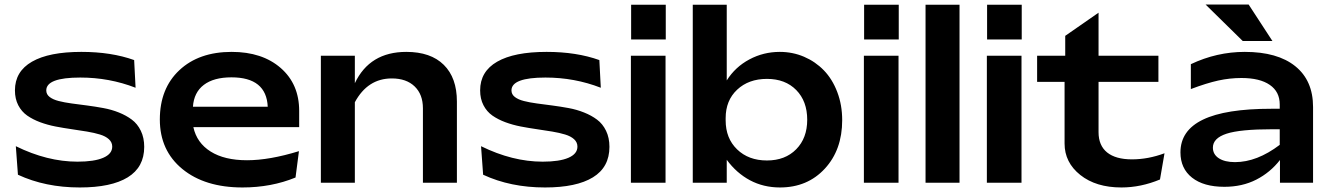

<svg xmlns="http://www.w3.org/2000/svg" viewBox="-20 -806 5862 847"><path d="M45.9 -407.2Q45.9 -490.7 121.1 -533.9Q196.3 -577.1 338.9 -577.1Q471.2 -577.1 571.8 -541L578.1 -418.9Q462.4 -463.9 334 -463.9Q184.1 -463.9 184.1 -407.2Q184.1 -389.6 199 -378.2Q213.9 -366.7 238.8 -360.4Q263.7 -354 296.1 -349.6Q328.6 -345.2 364.5 -340.6Q400.4 -335.9 436 -329.3Q471.7 -322.8 504.2 -309.8Q536.6 -296.9 561.5 -278.3Q586.4 -259.8 601.3 -229Q616.2 -198.2 616.2 -158.2Q616.2 -68.4 543.5 -23.7Q470.7 21 332 21Q179.7 21 59.1 -35.2L49.8 -161.1Q188.5 -92.8 321.8 -92.8Q395.5 -92.8 435.3 -109.9Q475.1 -127 475.1 -159.2Q475.1 -178.2 460.4 -191.7Q445.8 -205.1 420.9 -212.6Q396 -220.2 363.8 -225.6Q331.5 -231 295.9 -236.1Q260.3 -241.2 224.9 -248Q189.5 -254.9 157.2 -266.8Q125 -278.8 100.1 -296.1Q75.2 -313.5 60.5 -341.8Q45.9 -370.1 45.9 -407.2Z M1002 -577.1Q1136.7 -577.1 1218.3 -506.1Q1299.8 -435.1 1299.8 -316.9V-245.1H833Q848.1 -175.8 909.2 -137.5Q970.2 -99.1 1069.8 -99.1Q1168.5 -99.1 1298.8 -139.2L1283.7 -22.9Q1176.8 21 1049.8 21Q883.8 21 784.4 -60.5Q685.1 -142.1 685.1 -278.8Q685.1 -415.5 771.2 -496.3Q857.4 -577.1 1002 -577.1ZM1161.1 -335Q1155.3 -464.8 1001 -464.8Q922.9 -464.8 879.2 -431.6Q835.4 -398.4 831.1 -335Z M1395.5 0V-560.1H1545.4V-439Q1610.8 -577.1 1772.5 -577.1Q1879.9 -577.1 1937.7 -520Q1995.6 -462.9 1995.6 -357.9V0H1845.7V-328.1Q1845.7 -389.6 1809.1 -424.8Q1772.5 -460 1708.5 -460Q1602.1 -460 1545.4 -355V0Z M2098.1 -407.2Q2098.1 -490.7 2173.3 -533.9Q2248.5 -577.1 2391.1 -577.1Q2523.4 -577.1 2624 -541L2630.4 -418.9Q2514.6 -463.9 2386.2 -463.9Q2236.3 -463.9 2236.3 -407.2Q2236.3 -389.6 2251.2 -378.2Q2266.1 -366.7 2291 -360.4Q2315.9 -354 2348.4 -349.6Q2380.9 -345.2 2416.7 -340.6Q2452.6 -335.9 2488.3 -329.3Q2523.9 -322.8 2556.4 -309.8Q2588.9 -296.9 2613.8 -278.3Q2638.7 -259.8 2653.6 -229Q2668.5 -198.2 2668.5 -158.2Q2668.5 -68.4 2595.7 -23.7Q2522.9 21 2384.3 21Q2231.9 21 2111.3 -35.2L2102.1 -161.1Q2240.7 -92.8 2374 -92.8Q2447.8 -92.8 2487.5 -109.9Q2527.3 -127 2527.3 -159.2Q2527.3 -178.2 2512.7 -191.7Q2498 -205.1 2473.1 -212.6Q2448.2 -220.2 2416 -225.6Q2383.8 -231 2348.1 -236.1Q2312.5 -241.2 2277.1 -248Q2241.7 -254.9 2209.5 -266.8Q2177.2 -278.8 2152.3 -296.1Q2127.4 -313.5 2112.8 -341.8Q2098.1 -370.1 2098.1 -407.2Z M2763.2 -560.1H2916V0H2763.2ZM2764.2 -785.2H2917V-631.8H2764.2Z M3419.9 -577.1Q3476.6 -577.1 3526.9 -555.7Q3577.1 -534.2 3614.5 -495.6Q3651.9 -457 3673.6 -399.9Q3695.3 -342.8 3695.3 -275.9Q3695.3 -145 3618.7 -62Q3542 21 3420.9 21Q3348.1 21 3288.6 -10.7Q3229 -42.5 3186 -101.1V0H3036.1V-785.2H3186V-451.2Q3223.6 -510.7 3285.9 -543.9Q3348.1 -577.1 3419.9 -577.1ZM3363.3 -458Q3282.7 -458 3231.9 -410.4Q3181.2 -362.8 3181.2 -285.2V-274.9Q3181.2 -195.8 3231.7 -147Q3282.2 -98.1 3363.3 -98.1Q3443.8 -98.1 3492.4 -147.5Q3541 -196.8 3541 -277.8Q3541 -359.4 3492.7 -408.7Q3444.3 -458 3363.3 -458Z M3791 -560.1H3943.8V0H3791ZM3792 -785.2H3944.8V-631.8H3792Z M4063 -785.2H4212.9V0H4063Z M4333.5 -560.1H4486.3V0H4333.5ZM4334.5 -785.2H4487.3V-631.8H4334.5Z M4676.3 -172.9V-444.8H4555.2V-560.1H4679.2V-647.9L4826.2 -750V-560.1H5090.3V-444.8H4826.2V-223.1Q4826.2 -164.1 4864 -133.5Q4901.9 -103 4973.6 -103Q5044.9 -103 5117.2 -129.9L5097.2 -14.2Q5012.7 21 4927.2 21Q4814.9 21 4745.6 -34.2Q4676.3 -89.4 4676.3 -172.9Z M5187.5 -133.8Q5187.5 -230.5 5286.9 -278.3Q5386.2 -326.2 5588.4 -326.2H5625.5V-345.2Q5625.5 -401.4 5581.5 -431.6Q5537.6 -461.9 5456.5 -461.9Q5405.3 -461.9 5354.2 -450.7Q5303.2 -439.5 5233.4 -413.1V-522.9Q5347.7 -577.1 5471.2 -577.1Q5615.7 -577.1 5694.1 -513.9Q5772.5 -450.7 5772.5 -334V0H5626.5V-100.1Q5583.5 -44.9 5521.7 -13.4Q5460 18.1 5381.3 18.1Q5290 18.1 5238.8 -22.2Q5187.5 -62.5 5187.5 -133.8ZM5330.6 -154.8Q5330.6 -125 5356.7 -107.9Q5382.8 -90.8 5428.2 -90.8Q5524.9 -90.8 5625.5 -167V-235.8H5592.3Q5450.7 -235.8 5390.6 -216.1Q5330.6 -196.3 5330.6 -154.8ZM5488.3 -786.1 5593.3 -625H5462.4L5298.3 -786.1Z"/></svg>

Font: Mattone
Style: Regular
Weight: 400
Width: 6
Designer: Nunzio Mazzaferro
Foundry: Collletttivo
Version: Version 2.000;Glyphs 3.2 (3217)